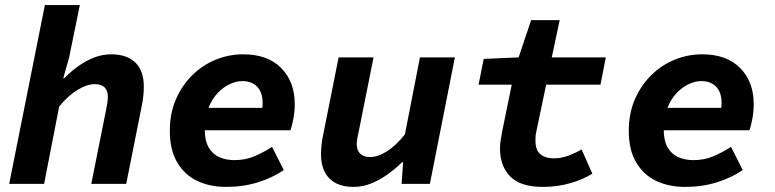

<svg xmlns="http://www.w3.org/2000/svg" viewBox="-20 -721 3040 753"><path d="M16 0 156 -701H293L251 -495L228 -414H232Q257 -440 287 -461.5Q317 -483 349.5 -495.5Q382 -508 416 -508Q478 -508 511 -475.5Q544 -443 544 -381Q544 -363 542 -344Q540 -325 536 -306L475 0H338L396 -290Q399 -305 401 -317.5Q403 -330 403 -341Q403 -366 390 -378.5Q377 -391 352 -391Q321 -391 284 -368.5Q247 -346 212 -303L153 0Z M867 12Q803 12 753.5 -11.5Q704 -35 675 -84Q646 -133 646 -208Q646 -276 669.5 -330.5Q693 -385 733 -425Q773 -465 825 -486.5Q877 -508 934 -508Q1030 -508 1083 -454Q1136 -400 1136 -313Q1136 -282 1130 -252Q1124 -222 1119 -210H749L764 -298H1044L1004 -278Q1007 -286 1008.5 -296.5Q1010 -307 1010 -316Q1010 -359 988.5 -381Q967 -403 930 -403Q907 -403 881 -391Q855 -379 833 -355.5Q811 -332 797 -296.5Q783 -261 783 -214Q783 -169 798.5 -142.5Q814 -116 840.5 -104.5Q867 -93 899 -93Q942 -93 977.5 -108Q1013 -123 1047 -145L1093 -54Q1049 -24 991.5 -6Q934 12 867 12Z M1367 12Q1305 12 1272 -21Q1239 -54 1239 -116Q1239 -134 1241 -152.5Q1243 -171 1247 -190L1308 -496H1445L1387 -206Q1384 -192 1381.5 -179.5Q1379 -167 1379 -156Q1379 -131 1393 -118Q1407 -105 1431 -105Q1462 -105 1497.5 -127.5Q1533 -150 1568 -194L1627 -496H1764L1666 0H1555L1561 -85H1557Q1533 -61 1502 -38.5Q1471 -16 1437 -2Q1403 12 1367 12Z M2109 12Q2021 12 1981 -29Q1941 -70 1941 -138Q1941 -153 1943 -168Q1945 -183 1949 -203L1987 -389H1857L1877 -490L2014 -496L2063 -642H2175L2144 -496H2356L2335 -389H2122L2084 -208Q2081 -195 2080.5 -187Q2080 -179 2080 -170Q2080 -132 2099.5 -116Q2119 -100 2151 -100Q2182 -100 2210.5 -111Q2239 -122 2261 -135L2303 -40Q2269 -18 2218 -3Q2167 12 2109 12Z M2667 12Q2603 12 2553.5 -11.5Q2504 -35 2475 -84Q2446 -133 2446 -208Q2446 -276 2469.5 -330.5Q2493 -385 2533 -425Q2573 -465 2625 -486.5Q2677 -508 2734 -508Q2830 -508 2883 -454Q2936 -400 2936 -313Q2936 -282 2930 -252Q2924 -222 2919 -210H2549L2564 -298H2844L2804 -278Q2807 -286 2808.5 -296.5Q2810 -307 2810 -316Q2810 -359 2788.5 -381Q2767 -403 2730 -403Q2707 -403 2681 -391Q2655 -379 2633 -355.5Q2611 -332 2597 -296.5Q2583 -261 2583 -214Q2583 -169 2598.5 -142.5Q2614 -116 2640.5 -104.5Q2667 -93 2699 -93Q2742 -93 2777.5 -108Q2813 -123 2847 -145L2893 -54Q2849 -24 2791.5 -6Q2734 12 2667 12Z"/></svg>

Font: Source Code Pro ExtraLight
Style: Bold Italic
Weight: 700
Italic angle: -11°
Monospace: yes
Version: Version 1.016;hotconv 1.0.116;makeotfexe 2.5.65601